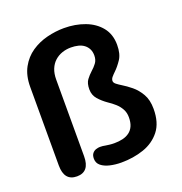

<svg xmlns="http://www.w3.org/2000/svg" viewBox="-127 -802 873 923"><g transform="rotate(-20 309.5 -341.0)"><path d="M432 -372.5Q432 -363.5 442.5 -355.2Q453 -347 468.5 -337.5Q488.5 -325.5 512.5 -306Q536.5 -286.5 554.2 -256Q572 -225.5 572 -179.5Q572 -108.5 539 -67Q506 -25.5 453 -7.5Q400 10.5 339 10.5Q308.5 10.5 281.2 4.2Q254 -2 237 -15.8Q220 -29.5 220 -52Q220 -69.5 227.8 -79Q235.5 -88.5 246.5 -92Q257.5 -95.5 266.5 -95.5Q274 -95.5 281 -94.8Q288 -94 295 -92.5Q304 -91 314.8 -89.8Q325.5 -88.5 339 -88.5Q362 -88.5 381.8 -93.2Q401.5 -98 416 -108.8Q430.5 -119.5 438.5 -137.5Q446.5 -155.5 446.5 -182Q446.5 -206 436.2 -224.5Q426 -243 410 -257.2Q394 -271.5 375 -284Q350.5 -301 332 -322Q313.5 -343 313.5 -372.5Q313.5 -404 326.2 -421Q339 -438 354 -451.5Q368.5 -464 380.2 -479.5Q392 -495 392 -518Q392 -537 385 -551Q378 -565 365.5 -574.5Q353 -584 336 -588.2Q319 -592.5 298.5 -592.5Q274.5 -592.5 253 -585Q231.5 -577.5 215 -562.5Q198.5 -547.5 189.2 -524.8Q180 -502 180 -471.5V-79.5Q180 0 115.5 0Q50.5 0 50.5 -79.5V-480.5Q50.5 -539 72.8 -579.5Q95 -620 131.5 -644.8Q168 -669.5 212 -680.5Q256 -691.5 299 -691.5Q357 -691.5 405.5 -673.2Q454 -655 483.2 -618.8Q512.5 -582.5 512.5 -528.5Q512.5 -482 494.2 -455Q476 -428 458 -411Q447 -400.5 439.5 -391.5Q432 -382.5 432 -372.5Z"/></g></svg>

Font: Sono ExtraLight Monospace SemiBold
Style: Regular
Weight: 600
Version: Version 2.112